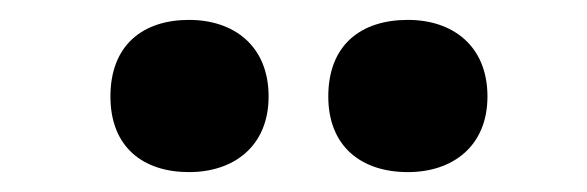

<svg xmlns="http://www.w3.org/2000/svg" viewBox="-20 -787 590 193"><path d="M91 -690C91 -639 124 -614 170 -614C215 -614 250 -640 250 -690C250 -741 215 -767 170 -767C124 -767 91 -742 91 -690ZM310 -690C310 -640 343 -614 390 -614C435 -614 470 -640 470 -690C470 -741 435 -767 390 -767C343 -767 310 -742 310 -690Z"/></svg>

Font: Noto Sans Arabic SemCond Blk
Style: Regular
Weight: 900
Width: 4
Designer: Monotype Design Team, Nadine Chahine, Nizar Qandah and Khaled Hosny
Foundry: Monotype Imaging Inc.
Version: Version 2.012